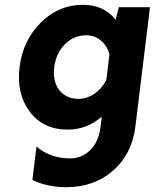

<svg xmlns="http://www.w3.org/2000/svg" viewBox="-20 -530 645 800"><path d="M475 -500H605L544 -2Q530 112 451 181Q372 250 256 250Q178 250 115 220L132 81Q191 130 272 130Q320 130 355.5 96Q391 62 399 -2L404 -44Q342 10 262 10Q160 10 104 -64.5Q48 -139 61.5 -250Q75 -361 149.5 -435.5Q224 -510 326 -510Q412 -510 462 -448ZM306 -118Q342 -118 373.5 -139.5Q405 -161 423 -197L436 -303Q427 -339 400.5 -361Q374 -383 339 -383Q287 -383 250 -345Q213 -307 206 -250Q201 -213 211.5 -183Q222 -153 247 -135.5Q272 -118 306 -118Z"/></svg>

Font: Orkney
Style: BoldItalic
Weight: 700
Designer: Samuel Oakes and Alfredo Marco Pradil
Foundry: Alfredo Marco Pradil
Version: 1.0; ttfautohint (v1.5)